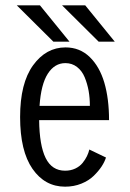

<svg xmlns="http://www.w3.org/2000/svg" viewBox="-20 -690 490 721"><path d="M411 -533.5H350.5L213 -670H300ZM241 -533.5H180.5L43 -670H130ZM378 -98.5Q373 -82.5 361.8 -65.2Q350.5 -48 332.2 -30Q314 -12 285.8 -0.5Q257.5 11 224.5 11Q148.5 11 102 -56Q55.5 -123 55.5 -250.5Q55.5 -377.5 104.2 -444.8Q153 -512 226 -512Q279.5 -512 316.8 -476Q354 -440 371.8 -379.5Q389.5 -319 389.5 -239H127Q128 -144 151.5 -96.5Q175 -49 224.5 -49Q245.5 -49 262.5 -57Q279.5 -65 290 -78Q300.5 -91 306.5 -103.5Q312.5 -116 315.5 -128.5ZM225.5 -453Q185 -453 159.5 -413.2Q134 -373.5 128.5 -292.5H317.5Q317.5 -322 312.8 -348.8Q308 -375.5 298 -399.8Q288 -424 269.2 -438.5Q250.5 -453 225.5 -453Z"/></svg>

Font: League Mono Condensed Light
Style: Regular
Weight: 300
Width: 1
Designer: Tyler Finck
Foundry: The League of Moveable Type / Tyler Finck
Version: Version 2.210